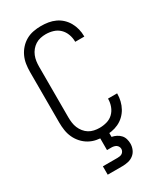

<svg xmlns="http://www.w3.org/2000/svg" viewBox="-233 -831 966 1133"><g transform="rotate(-30 250.0 -264.5)"><path d="M247 8Q272 8 296.5 4Q321 0 343.5 -10.5Q366 -21 384 -38Q402 -55 414 -76.5Q426 -98 432 -122.5Q438 -147 438 -171Q438 -172 438 -172.5Q438 -173 438 -174H376Q376 -174 376 -173.5Q376 -173 376 -172Q376 -147 367 -122.5Q358 -98 340 -80.5Q322 -63 297.5 -56Q273 -49 247 -49Q229 -49 210.5 -53Q192 -57 176.5 -66.5Q161 -76 149 -91Q137 -106 130 -123Q123 -140 120.5 -158.5Q118 -177 118 -195V-540Q118 -559 120.5 -577Q123 -595 130 -612.5Q137 -630 149 -644.5Q161 -659 176.5 -669Q192 -679 210.5 -683Q229 -687 247 -687Q273 -687 297.5 -679.5Q322 -672 340 -654.5Q358 -637 367 -612.5Q376 -588 376 -563Q376 -563 376 -562.5Q376 -562 376 -561H438Q438 -562 438 -562.5Q438 -563 438 -564Q438 -589 432 -613Q426 -637 414 -658.5Q402 -680 384 -697Q366 -714 343.5 -724.5Q321 -735 296.5 -739Q272 -743 247 -743Q221 -743 194.5 -738Q168 -733 145 -720Q122 -707 104 -687Q86 -667 75 -643Q64 -619 60 -593Q56 -567 56 -540V-195Q56 -169 60 -142.5Q64 -116 75 -92Q86 -68 104 -48Q122 -28 145 -15Q168 -2 194.5 3Q221 8 247 8ZM150 214H250Q270 214 290 209.5Q310 205 326 192.5Q342 180 350 161Q358 142 358 122Q358 106 353.5 90Q349 74 338 62Q327 50 312 42.5Q297 35 281 32V0H219V86H250Q258 86 266.5 88Q275 90 281.5 94.5Q288 99 292 106.5Q296 114 296 122Q296 130 292 137.5Q288 145 281.5 149.5Q275 154 266.5 155.5Q258 157 250 157H150Z"/></g></svg>

Font: Iosevka SS09 Light
Style: Regular
Weight: 300
Monospace: yes
Designer: Belleve Invis
Foundry: Belleve Invis
Version: Version 5.2.1; ttfautohint (v1.8.3)